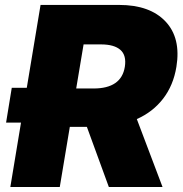

<svg xmlns="http://www.w3.org/2000/svg" viewBox="-20 -747 733 767"><path d="M21.3 0 63.9 -257.1H4.3L27 -396.3H87L142 -727.3H456Q578.8 -727.3 641.2 -661.2Q703.5 -595.2 684.7 -480.1Q672.6 -405.9 631.6 -352.8Q590.6 -299.7 526.6 -271.3L629.3 0H414.8L327.1 -240.1H258.9L218.8 0ZM284.4 -393.5H353.7Q464.8 -393.5 478.7 -480.1Q485.8 -525.9 460.9 -547.8Q436.1 -569.6 383.5 -569.6H313.9Z"/></svg>

Font: Karasuma Gothic
Style: Italic
Weight: 900
Italic angle: -9.39999°
Designer: Rasmus Andersson / Ryoko Nishizuka
Foundry: Genbu
Version: Version 1.00